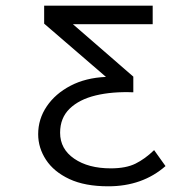

<svg xmlns="http://www.w3.org/2000/svg" viewBox="-20 -477 665 674"><path d="M360 177Q278 177 223.5 151.5Q169 126 141.5 84Q114 42 114 -6Q114 -59 144 -103.5Q174 -148 227.5 -176Q281 -204 352 -207L135 -394V-457H516V-392H236L448 -208V-153Q374 -156 316 -142Q258 -128 224.5 -95.5Q191 -63 191 -11Q191 46 240.5 80Q290 114 369 114Q422 114 455.5 97.5Q489 81 521 50L561 106Q480 177 360 177Z"/></svg>

Font: Inconsolata Expanded Thin
Style: Regular
Weight: 100
Width: 7
Monospace: yes
Designer: Raph Levien, Cyreal, Brenton Simpson
Foundry: Raph Levien, Cyreal, Google
Version: Version 3.100; ttfautohint (v1.8.4.7-5d5b)